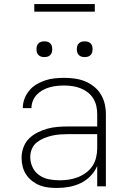

<svg xmlns="http://www.w3.org/2000/svg" viewBox="-20 -924 640 952"><path d="M263 8Q241 8 219 5.5Q197 3 177 -5Q157 -13 139.5 -26.5Q122 -40 110 -58Q98 -76 92.5 -97.5Q87 -119 87 -141Q87 -167 96 -192.5Q105 -218 123.5 -236.5Q142 -255 166 -267Q190 -279 215.5 -286Q241 -293 267.5 -295Q294 -297 320 -297H462V-358Q462 -379 457.5 -399Q453 -419 442 -436.5Q431 -454 414.5 -466.5Q398 -479 379 -486.5Q360 -494 339.5 -497Q319 -500 298 -500Q280 -500 261.5 -498Q243 -496 225.5 -491Q208 -486 191.5 -477Q175 -468 162.5 -454.5Q150 -441 143 -424Q136 -407 136 -388H93Q93 -412 101.5 -434.5Q110 -457 125.5 -475.5Q141 -494 161.5 -506Q182 -518 204.5 -525.5Q227 -533 251 -535.5Q275 -538 298 -538Q324 -538 350 -534.5Q376 -531 400 -521.5Q424 -512 445 -495.5Q466 -479 479.5 -457Q493 -435 499 -409.5Q505 -384 505 -358V0H462V-101Q450 -73 428.5 -51Q407 -29 380 -16Q353 -3 323 2.5Q293 8 263 8ZM275 -30Q299 -30 322 -33.5Q345 -37 366.5 -45.5Q388 -54 407 -68Q426 -82 438.5 -101Q451 -120 456.5 -143Q462 -166 462 -189V-259H320Q300 -259 279 -257.5Q258 -256 238 -251.5Q218 -247 198.5 -239Q179 -231 162.5 -218Q146 -205 138 -185.5Q130 -166 130 -145Q130 -119 141.5 -94.5Q153 -70 175 -55Q197 -40 223 -35Q249 -30 275 -30ZM400 -641Q392 -641 384.5 -643Q377 -645 371 -651Q365 -657 363 -664.5Q361 -672 361 -680Q361 -688 363 -695.5Q365 -703 371 -709Q377 -715 384.5 -717Q392 -719 400 -719Q408 -719 415.5 -717Q423 -715 429 -709Q435 -703 437 -695.5Q439 -688 439 -680Q439 -672 437 -664.5Q435 -657 429 -651Q423 -645 415.5 -643Q408 -641 400 -641ZM200 -641Q192 -641 184.5 -643Q177 -645 171 -651Q165 -657 163 -664.5Q161 -672 161 -680Q161 -688 163 -695.5Q165 -703 171 -709Q177 -715 184.5 -717Q192 -719 200 -719Q208 -719 215.5 -717Q223 -715 229 -709Q235 -703 237 -695.5Q239 -688 239 -680Q239 -672 237 -664.5Q235 -657 229 -651Q223 -645 215.5 -643Q208 -641 200 -641ZM450 -866H150V-904H450Z"/></svg>

Font: Iosevka Curly XLtEx
Style: Regular
Weight: 200
Width: 7
Monospace: yes
Designer: Belleve Invis
Foundry: Belleve Invis
Version: Version 11.1.0; ttfautohint (v1.8.3)